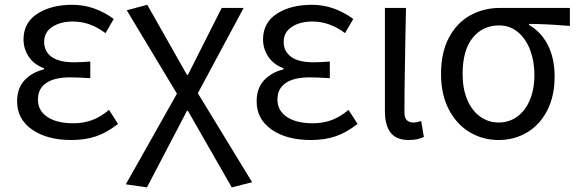

<svg xmlns="http://www.w3.org/2000/svg" viewBox="-20 -576 2431 808"><path d="M52 -149.4Q52 -204.4 83.2 -238.1Q114.4 -271.8 165 -284V-289Q124 -303.6 101.5 -336.8Q79 -370 79 -410.2Q79 -480.8 137.2 -518.3Q195.4 -555.8 284.6 -555.8Q332.4 -555.8 376 -540.4Q419.6 -525 458.6 -496.2L424 -436.6Q391.4 -461 357.4 -473.2Q323.4 -485.4 286.6 -485.4Q234.2 -485.4 200 -462.9Q165.8 -440.4 165.8 -399.6Q165.8 -359.8 197.1 -336.8Q228.4 -313.8 292.6 -313.8Q318.4 -313.8 360 -317V-247Q306.8 -250.4 276.2 -250.4Q208.6 -250.4 174.1 -226.5Q139.6 -202.6 139.6 -157Q139.6 -110.4 179.4 -83.8Q219.2 -57.2 288.6 -57.2Q330.2 -57.2 366 -70Q401.8 -82.8 438.8 -113.6L476.8 -54.4Q428.8 -17.4 383.5 -2.1Q338.2 13.2 280.2 13.2Q177.8 13.2 114.9 -30.8Q52 -74.8 52 -149.4Z M724.6 -181.8 513.4 -532.8 599.8 -555.8 766.8 -261H770.8L913 -542.6H1005.2L812.6 -183.6L1041 190.8L955.4 212.6L770.8 -109.6H766.8L598.4 212.6L509.6 199.6Z M1060 -149.4Q1060 -204.4 1091.2 -238.1Q1122.4 -271.8 1173 -284V-289Q1132 -303.6 1109.5 -336.8Q1087 -370 1087 -410.2Q1087 -480.8 1145.2 -518.3Q1203.4 -555.8 1292.6 -555.8Q1340.4 -555.8 1384 -540.4Q1427.6 -525 1466.6 -496.2L1432 -436.6Q1399.4 -461 1365.4 -473.2Q1331.4 -485.4 1294.6 -485.4Q1242.2 -485.4 1208 -462.9Q1173.8 -440.4 1173.8 -399.6Q1173.8 -359.8 1205.1 -336.8Q1236.4 -313.8 1300.6 -313.8Q1326.4 -313.8 1368 -317V-247Q1314.8 -250.4 1284.2 -250.4Q1216.6 -250.4 1182.1 -226.5Q1147.6 -202.6 1147.6 -157Q1147.6 -110.4 1187.4 -83.8Q1227.2 -57.2 1296.6 -57.2Q1338.2 -57.2 1374 -70Q1409.8 -82.8 1446.8 -113.6L1484.8 -54.4Q1436.8 -17.4 1391.5 -2.1Q1346.2 13.2 1288.2 13.2Q1185.8 13.2 1122.9 -30.8Q1060 -74.8 1060 -149.4Z M1599.8 -109.8V-542.6H1688.6L1686.2 -430.6Q1684.8 -346 1683.4 -261.4Q1682 -176.8 1682 -103Q1682 -80.6 1691.9 -70.5Q1701.8 -60.4 1719.8 -60.4Q1734.2 -60.4 1752.4 -66.6L1763.8 0.4Q1750.6 6.4 1735.9 9.8Q1721.2 13.2 1700.8 13.2Q1647.8 13.2 1623.8 -17.8Q1599.8 -48.8 1599.8 -109.8Z M1836 -264.4Q1836 -356 1869.8 -418.7Q1903.6 -481.4 1959.9 -512Q2016.2 -542.6 2083 -542.6H2378.2V-467L2359.2 -468.2Q2279.2 -475 2206.2 -475.4V-471.2Q2257.6 -441.6 2285.8 -386Q2314 -330.4 2314 -253.8Q2314 -171.4 2282.9 -111.1Q2251.8 -50.8 2198.3 -18.8Q2144.8 13.2 2078.2 13.2Q2011.8 13.2 1956.7 -19.6Q1901.6 -52.4 1868.8 -115.2Q1836 -178 1836 -264.4ZM2229 -260.8Q2229 -317.6 2211.2 -365.1Q2193.4 -412.6 2159.7 -440.8Q2126 -469 2080.2 -469Q2011.4 -469 1969.1 -416.8Q1926.8 -364.6 1926.8 -264.4Q1926.8 -203 1946.2 -156.7Q1965.6 -110.4 2000.5 -85.4Q2035.4 -60.4 2078.6 -60.4Q2122 -60.4 2156.1 -84.8Q2190.2 -109.2 2209.6 -154.6Q2229 -200 2229 -260.8Z"/></svg>

Font: 寒蝉端黑体 Light
Style: Regular
Weight: 300
Designer: ChillDuanSans {Warren2060}; 
Source Han Sans {Ryoko NISHIZUKA 西塚涼子 (kana, bopomofo & ideographs); Paul D. Hunt (Latin, G
Foundry: ChillType&Adobe
Version: Version 1.300;Glyphs 3.3 (3306)